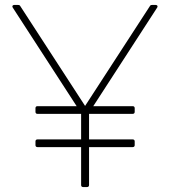

<svg xmlns="http://www.w3.org/2000/svg" viewBox="-20 -754 685 774"><path d="M307 -161V-8C307 -3 310 0 315 0H331C336 0 339 -3 339 -8V-161H515C520 -161 523 -164 523 -169V-184C523 -189 520 -192 515 -192H339V-295H515C520 -295 523 -298 523 -303V-318C523 -323 520 -326 515 -326H356L614 -724C617 -729 614 -734 608 -734H593C589 -734 586 -733 584 -729L323 -327L62 -729C60 -733 57 -734 53 -734H37C31 -734 28 -729 31 -724L289 -326H131C126 -326 123 -323 123 -318V-303C123 -298 126 -295 131 -295H307V-192H131C126 -192 123 -189 123 -184V-169C123 -164 126 -161 131 -161Z"/></svg>

Font: LINE Seed Sans TH Thin
Style: Regular
Weight: 250
Designer: Dalton Maag Ltd | Thai characters by Cadson Demak Co.,Ltd.
Foundry: Dalton Maag Ltd
Version: Version 1.003